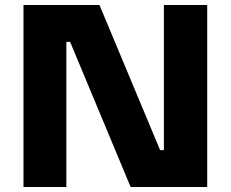

<svg xmlns="http://www.w3.org/2000/svg" viewBox="-20 -750 925 770"><path d="M246.1 0H74.2V-730H378.9L622.1 -147.9H637.2V-730H811V0H503.9L261.2 -582H246.1Z"/></svg>

Font: Sora ExtraBold
Style: Regular
Weight: 800
Designer: Jonathan Barnbrook, Julián Moncada
Foundry: Barnbrook Fonts
Version: Version 2.000